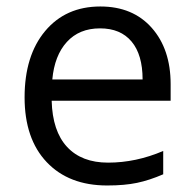

<svg xmlns="http://www.w3.org/2000/svg" viewBox="-20 -565 601 595"><path d="M312 9.8Q193.4 9.8 124.8 -62.5Q56.2 -134.8 56.2 -263.2Q56.2 -392.6 119.9 -468.8Q183.6 -544.9 291 -544.9Q391.6 -544.9 450.2 -478.8Q508.8 -412.6 508.8 -304.2V-252.9H140.1Q142.6 -158.7 187.7 -109.9Q232.9 -61 314.9 -61Q401.4 -61 485.8 -97.2V-24.9Q442.9 -6.3 404.5 1.7Q366.2 9.8 312 9.8ZM290 -477.1Q225.6 -477.1 187.3 -435.1Q148.9 -393.1 142.1 -318.8H421.9Q421.9 -395.5 387.7 -436.3Q353.5 -477.1 290 -477.1Z"/></svg>

Font: f06896923
Style: Regular
Weight: 400
Foundry: Ascender Corporation
Version: Version 1.10